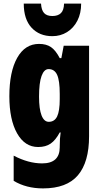

<svg xmlns="http://www.w3.org/2000/svg" viewBox="-20 -807 565 1067"><path d="M312 -484H321L334 -553H475V-50Q475 94 413 167Q351 240 219 240Q126 240 56 198V58Q138 101 214 101Q312 101 312 11V5Q312 -38 317 -71H312Q289 -28 261.5 -9Q234 10 192 10Q118 10 75 -66Q32 -142 32 -272Q32 -408 75.5 -485.5Q119 -563 197 -563Q237 -563 263 -545.5Q289 -528 312 -484ZM197 -270Q197 -201 211 -165.5Q225 -130 251 -130Q283 -130 297.5 -160Q312 -190 312 -256V-285Q312 -359 297.5 -391Q283 -423 250 -423Q225 -423 211 -385Q197 -347 197 -270ZM271 -606Q199 -606 155.5 -653Q112 -700 112 -787H208Q210 -751 225 -734.5Q240 -718 271 -718Q302 -718 318.5 -734Q335 -750 336 -787H431Q431 -733 410 -692Q389 -651 352.5 -628.5Q316 -606 271 -606Z"/></svg>

Font: Noto Sans UI CondBlack
Style: Regular
Weight: 900
Width: 3
Designer: Monotype Design Team
Foundry: Monotype Imaging Inc.
Version: Version 1.001